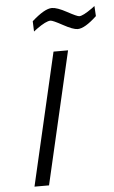

<svg xmlns="http://www.w3.org/2000/svg" viewBox="-61 -960 596 1000"><g transform="rotate(-5 237.0 -459.5)"><path d="M374 -798Q350 -798 299 -826Q248 -854 236 -854Q213 -854 163 -818L146 -805L144 -859Q211 -919 249 -919Q276 -919 326.5 -891.5Q377 -864 388 -864Q407 -864 455 -898L471 -910L474 -857Q411 -798 374 -798ZM78 0 238 -692H314L154 0Z"/></g></svg>

Font: TitilliumWebItalic
Style: Italic
Weight: 400
Italic angle: -13°
Version: Version 1.001;PS 57.000;hotconv 1.0.70;makeotf.lib2.5.55311